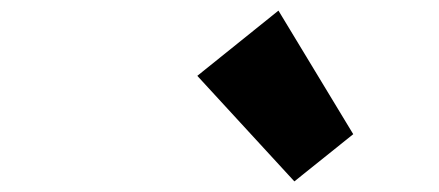

<svg xmlns="http://www.w3.org/2000/svg" viewBox="-20 -1023 828 362"><path d="M646 -770 535 -681 352 -880 505 -1003Z"/></svg>

Font: TypoPRO Sinkin Sans
Style: 900 X Black Italic
Weight: 950
Italic angle: -112°
Designer: Keith Bates
Foundry: K-Type
Version: Sinkin Sans (version 1.0)  by Keith Bates   •   © 2014   www